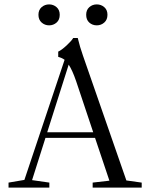

<svg xmlns="http://www.w3.org/2000/svg" viewBox="-20 -848 680 868"><path d="M369.6 -781.2Q369.6 -803.2 383.8 -815.7Q397.9 -828.1 417.5 -828.1Q437 -828.1 451.4 -815.7Q465.8 -803.2 465.8 -781.2Q465.8 -758.8 451.4 -746.1Q437 -733.4 417.5 -733.4Q397.9 -733.4 383.8 -745.8Q369.6 -758.3 369.6 -781.2ZM202.1 -733.4Q182.6 -733.4 168.2 -746.1Q153.8 -758.8 153.8 -781.2Q153.8 -803.2 168.2 -815.7Q182.6 -828.1 202.1 -828.1Q221.2 -828.1 235.6 -815.7Q250 -803.2 250 -781.2Q250 -758.3 235.6 -745.8Q221.2 -733.4 202.1 -733.4ZM18.6 0V-22.5L90.3 -34.7L272 -577.6Q260.7 -586.4 243.2 -590.8V-614.7Q257.8 -621.1 280.8 -642.3Q303.7 -663.6 311 -676.3H331.5Q341.3 -635.3 355 -596.7L551.3 -32.2L620.6 -22.5V0H398.9V-22.5L474.6 -31.2L409.7 -224.6H185.5L125 -33.7L203.1 -22.5V0ZM324.2 -481Q307.1 -530.8 290.5 -555.7L193.4 -250H401.4Z"/></svg>

Font: Elstob Light
Style: Regular
Weight: 300
Designer: Peter S. Baker
Version: Version 1.015